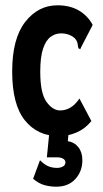

<svg xmlns="http://www.w3.org/2000/svg" viewBox="-20 -503 390 725"><path d="M202 11Q122 11 74 -48.5Q26 -108 26 -233Q26 -357 75 -420Q124 -483 197 -483Q244 -483 277.5 -463.5Q311 -444 330 -409L287 -326L283 -317L276 -321Q274 -329 273 -338Q272 -347 263 -358Q242 -377 210 -377Q190 -377 172 -364.5Q154 -352 143 -320.5Q132 -289 132 -232Q132 -151 155.5 -118.5Q179 -86 207 -86Q250 -86 280 -131L325 -46Q302 -17 269.5 -3Q237 11 202 11ZM192 202Q170 202 148 196Q126 190 105 172L131 102Q148 119 163 125Q178 131 196 131Q207 131 217 126Q227 121 227 110Q227 101 218 96Q209 91 195 91H157L166 0H239L236 30Q261 34 276 53Q291 72 291 102Q291 144 264.5 173Q238 202 192 202Z"/></svg>

Font: Inconsolata ExtraCondensed Black
Style: Regular
Weight: 900
Width: 2
Monospace: yes
Designer: Raph Levien, Cyreal, Brenton Simpson
Foundry: Raph Levien, Cyreal, Google
Version: Version 3.001; ttfautohint (v1.8.2.53-6de2)